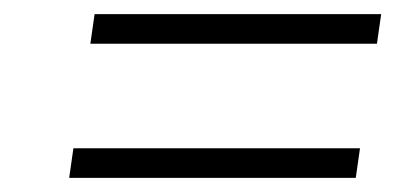

<svg xmlns="http://www.w3.org/2000/svg" viewBox="-20 -420 560 272"><path d="M78 -168H484L490 -210H84ZM108 -358H514L520 -400H114Z"/></svg>

Font: Charger Sport
Style: HLObl
Weight: 100
Designer: Jasper
Foundry: Cannot Into Space Fonts
Version: Version 1.1